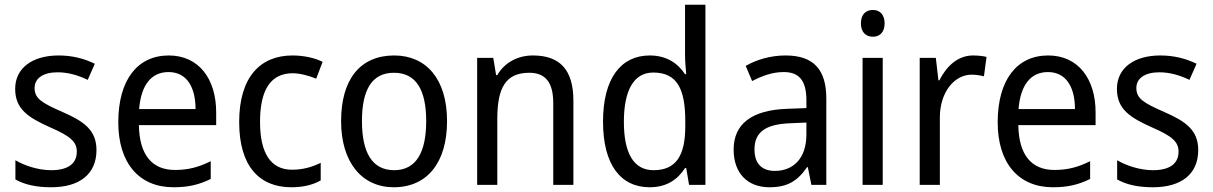

<svg xmlns="http://www.w3.org/2000/svg" viewBox="-20 -780 5116 810"><path d="M387 -147C387 -231 334 -268 245 -307C156 -346 126 -364 126 -409C126 -449 161 -475 223 -475C268 -475 311 -462 350 -443L380 -511C335 -533 285 -546 227 -546C118 -546 44 -494 44 -405C44 -319 100 -284 191 -243C279 -205 304 -181 304 -140C304 -92 270 -62 196 -62C140 -62 82 -82 45 -104V-23C82 -2 130 10 196 10C314 10 387 -44 387 -147Z M692 -546C560 -546 479 -443 479 -264C479 -94 565 10 712 10C775 10 820 -1 869 -25V-100C819 -75 775 -63 718 -63C621 -63 568 -127 566 -252H892V-306C892 -447 819 -546 692 -546ZM691 -476C770 -476 805 -409 805 -320H567C575 -421 618 -476 691 -476Z M1209 10C1259 10 1300 0 1333 -19V-93C1298 -76 1259 -64 1212 -64C1122 -64 1077 -134 1077 -266C1077 -401 1122 -471 1215 -471C1246 -471 1285 -460 1314 -448L1341 -519C1310 -535 1263 -546 1214 -546C1078 -546 989 -455 989 -265C989 -78 1075 10 1209 10Z M1866 -269C1866 -448 1777 -546 1643 -546C1500 -546 1419 -446 1419 -269C1419 -95 1507 10 1641 10C1783 10 1866 -95 1866 -269ZM1507 -269C1507 -400 1548 -473 1642 -473C1736 -473 1778 -400 1778 -269C1778 -138 1736 -62 1643 -62C1549 -62 1507 -138 1507 -269Z M2228 -546C2167 -546 2109 -518 2078 -463H2073L2061 -536H1993V0H2078V-278C2078 -408 2112 -473 2213 -473C2283 -473 2314 -430 2314 -345V0H2399V-355C2399 -487 2341 -546 2228 -546Z M2721 10C2793 10 2839 -23 2870 -71H2875L2887 0H2956V-760H2870V-545C2870 -524 2873 -489 2875 -467H2870C2839 -514 2791 -546 2721 -546C2600 -546 2524 -450 2524 -267C2524 -84 2599 10 2721 10ZM2737 -62C2653 -62 2612 -134 2612 -266C2612 -396 2652 -474 2736 -474C2837 -474 2871 -404 2871 -269V-248C2871 -123 2832 -62 2737 -62Z M3294 -546C3230 -546 3171 -528 3126 -502L3153 -438C3195 -460 3239 -476 3286 -476C3349 -476 3382 -443 3382 -357V-324L3302 -321C3150 -316 3075 -256 3075 -149C3075 -49 3134 10 3226 10C3303 10 3345 -17 3385 -75H3388L3403 0H3466V-364C3466 -486 3413 -546 3294 -546ZM3314 -260 3382 -263V-213C3382 -111 3326 -59 3249 -59C3197 -59 3163 -87 3163 -149C3163 -218 3203 -256 3314 -260Z M3663 -738C3633 -738 3612 -720 3612 -681C3612 -644 3633 -625 3663 -625C3691 -625 3712 -644 3712 -681C3712 -719 3691 -738 3663 -738ZM3704 -536H3619V0H3704Z M4085 -546C4021 -546 3973 -501 3943 -441H3939L3928 -536H3860V0H3945V-284C3945 -391 4006 -465 4079 -465C4096 -465 4116 -462 4131 -458L4142 -540C4125 -544 4104 -546 4085 -546Z M4402 -546C4270 -546 4189 -443 4189 -264C4189 -94 4275 10 4422 10C4485 10 4530 -1 4579 -25V-100C4529 -75 4485 -63 4428 -63C4331 -63 4278 -127 4276 -252H4602V-306C4602 -447 4529 -546 4402 -546ZM4401 -476C4480 -476 4515 -409 4515 -320H4277C4285 -421 4328 -476 4401 -476Z M5035 -147C5035 -231 4982 -268 4893 -307C4804 -346 4774 -364 4774 -409C4774 -449 4809 -475 4871 -475C4916 -475 4959 -462 4998 -443L5028 -511C4983 -533 4933 -546 4875 -546C4766 -546 4692 -494 4692 -405C4692 -319 4748 -284 4839 -243C4927 -205 4952 -181 4952 -140C4952 -92 4918 -62 4844 -62C4788 -62 4730 -82 4693 -104V-23C4730 -2 4778 10 4844 10C4962 10 5035 -44 5035 -147Z"/></svg>

Font: Noto Sans Malayalam SemiCondensed
Style: Regular
Weight: 400
Width: 4
Designer: Jelle Bosma - Monotype Design Team
Foundry: Monotype Imaging Inc.
Version: Version 2.104